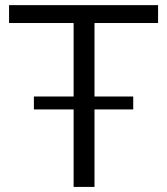

<svg xmlns="http://www.w3.org/2000/svg" viewBox="-20 -735 657 755"><path d="M15.6 -714.8H601.6V-644.5H351.6V-355.5H503.9V-304.7H351.6V0H269.5V-304.7H113.3V-355.5H269.5V-644.5H15.6V-714.8Z"/></svg>

Font: 和音 by 宁静之雨，公众号njzyshare
Style: Regular
Weight: 400
Designer: Steve Matteson
Foundry: Ascender Corporation
Version: Version 6.00;June 8, 2018;FontCreator 11.0.0.2388 32-bit